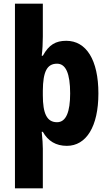

<svg xmlns="http://www.w3.org/2000/svg" viewBox="-20 -780 589 1040"><path d="M513 -274C513 -456 447 -559 339 -559C282 -559 245 -538 212 -478H206C210 -509 212 -547 212 -582V-760H61V240H212V25C212 4 210 -27 206 -66H212C240 -16 283 10 342 10C447 10 513 -94 513 -274ZM360 -274C360 -174 338 -118 289 -118C234 -118 212 -165 212 -264V-289C213 -391 234 -435 289 -435C336 -435 360 -383 360 -274Z"/></svg>

Font: Noto Sans Malayalam Condensed ExtraBold
Style: Regular
Weight: 800
Width: 3
Designer: Jelle Bosma - Monotype Design Team
Foundry: Monotype Imaging Inc.
Version: Version 2.104